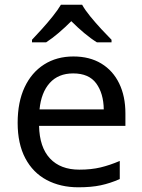

<svg xmlns="http://www.w3.org/2000/svg" viewBox="-20 -786 604 816"><path d="M292 -546Q361 -546 410.5 -516Q460 -486 486.5 -431.5Q513 -377 513 -304V-251H146Q148 -160 192.5 -112.5Q237 -65 317 -65Q368 -65 407.5 -74.5Q447 -84 489 -102V-25Q448 -7 408 1.5Q368 10 313 10Q237 10 178.5 -21Q120 -52 87.5 -113.5Q55 -175 55 -264Q55 -352 84.5 -415Q114 -478 167.5 -512Q221 -546 292 -546ZM291 -474Q228 -474 191.5 -433.5Q155 -393 148 -321H421Q420 -389 389 -431.5Q358 -474 291 -474ZM329 -766Q341 -744 363.5 -716.5Q386 -689 410.5 -662.5Q435 -636 454 -617V-606H392Q366 -622 338 -645.5Q310 -669 283 -696Q256 -669 229 -646Q202 -623 176 -606H116V-617Q135 -637 158.5 -663Q182 -689 204 -716.5Q226 -744 239 -766Z"/></svg>

Font: Noto Sans Masaram Gondi
Style: Regular
Weight: 400
Designer: Ek Type & Mukund Gokhale
Foundry: Ek Type
Version: Version 1.004; ttfautohint (v1.8.4.7-5d5b)